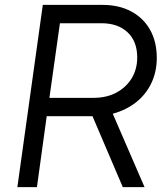

<svg xmlns="http://www.w3.org/2000/svg" viewBox="-20 -765 682 785"><path d="M51 0 155 -745H399Q467 -745 517 -718Q567 -691 594 -642.5Q621 -594 621 -528Q621 -472 599 -425.5Q577 -379 536.5 -347Q496 -315 441 -300L571 0H482L344 -323L394 -290H171L131 0ZM182 -365H363Q416 -365 456 -386.5Q496 -408 518.5 -445Q541 -482 541 -530Q541 -596 501.5 -633Q462 -670 395 -670H225Z"/></svg>

Font: Kosmopol Plus Jakarta Sans Italic It
Style: Regular
Weight: 400
Italic angle: -8.04999°
Designer: Gumpita Rahayu
Foundry: Tokotype
Version: Version 2.006